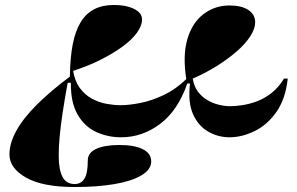

<svg xmlns="http://www.w3.org/2000/svg" viewBox="-20 -537 1193 772"><path d="M281 215Q151 215 84.5 177Q18 139 18 84Q18 39 45.5 -11Q73 -61 127.5 -115.5Q182 -170 261 -229Q262 -305 272.5 -359Q283 -413 304.5 -448Q326 -483 359 -500Q392 -517 438 -517Q488 -517 519.5 -501Q551 -485 551 -459Q551 -433 530 -404.5Q509 -376 471 -348.5Q433 -321 383 -296Q333 -271 274 -252Q281 -210 301.5 -182.5Q322 -155 350 -140Q378 -125 408.5 -119.5Q439 -114 464 -114Q499 -114 544.5 -123Q590 -132 638.5 -155Q687 -178 729 -219Q714 -314 733.5 -380Q753 -446 798.5 -480.5Q844 -515 903 -515Q951 -515 978.5 -497Q1006 -479 1006 -447Q1006 -422 986.5 -391.5Q967 -361 932 -330.5Q897 -300 851.5 -271.5Q806 -243 755 -221Q760 -190 775.5 -169Q791 -148 813 -135Q835 -122 859 -116Q883 -110 906 -110Q926 -110 953.5 -114Q981 -118 1011.5 -129Q1042 -140 1071 -162.5Q1100 -185 1122 -221H1137Q1128 -139 1091.5 -87Q1055 -35 1004 -10Q953 15 903 15Q856 15 816 -8.5Q776 -32 755.5 -79.5Q735 -127 744 -201H733Q695 -92 623.5 -38.5Q552 15 467 15Q413 15 366.5 -6.5Q320 -28 292 -76.5Q264 -125 265 -204H252Q240 -138 232 -85Q224 -32 220 11Q216 54 216 89Q216 144 231 173.5Q246 203 280 203Q306 203 319.5 181.5Q333 160 333 108Q333 77 367 61.5Q401 46 460 46Q521 46 554.5 63Q588 80 588 112Q588 145 548 168.5Q508 192 438.5 203.5Q369 215 281 215Z"/></svg>

Font: Kalnia Expanded SemiBold
Style: Regular
Weight: 600
Width: 7
Designer: Frida Medrano
Foundry: Frida Medrano
Version: Version 1.105